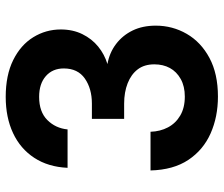

<svg xmlns="http://www.w3.org/2000/svg" viewBox="-74 -678 764 655"><g transform="rotate(-90 307.5 -350.0)"><path d="M306 12Q237 12 180.5 -13Q124 -38 90 -89Q56 -140 54 -218H186Q187 -185 201 -158.5Q215 -132 241.5 -116.5Q268 -101 306 -101Q341 -101 366 -115Q391 -129 403.5 -152Q416 -175 416 -205Q416 -239 399 -261.5Q382 -284 351.5 -296Q321 -308 282 -308H230V-418H282Q333 -418 367.5 -442Q402 -466 402 -514Q402 -552 376 -575Q350 -598 305 -598Q254 -598 226 -570Q198 -542 194 -501H63Q66 -567 97 -614.5Q128 -662 181.5 -687Q235 -712 305 -712Q379 -712 430.5 -686.5Q482 -661 508.5 -618Q535 -575 535 -524Q535 -483 519 -450.5Q503 -418 476.5 -396.5Q450 -375 417 -365Q456 -358 485.5 -335.5Q515 -313 531.5 -279Q548 -245 548 -200Q548 -143 520 -94.5Q492 -46 438 -17Q384 12 306 12Z"/></g></svg>

Font: DM Sans 10pt
Style: Bold
Weight: 700
Version: Version 4.004;gftools[0.9.30]